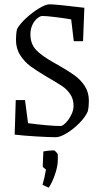

<svg xmlns="http://www.w3.org/2000/svg" viewBox="-20 -627 468 890"><path d="M48 -3 53 -163H96L110 -56Q210 -43 261 -43Q270 -43 284.5 -57.5Q299 -72 310 -94Q321 -116 321 -136Q321 -168 305.5 -190.5Q290 -213 269.5 -227Q249 -241 197 -271Q148 -300 120.5 -320.5Q93 -341 73.5 -371.5Q54 -402 54 -443Q54 -471 59 -492Q71 -515 100 -542Q129 -569 160.5 -588Q192 -607 209 -607Q240 -607 371 -591L365 -436H322L310 -537Q283 -542 239 -547.5Q195 -553 176 -553Q167 -553 153.5 -542.5Q140 -532 130.5 -512.5Q121 -493 121 -468Q121 -424 147 -396Q173 -368 234 -334L252 -324Q299 -297 326.5 -277Q354 -257 373 -228Q392 -199 392 -159Q392 -133 387 -111Q376 -85 348.5 -57Q321 -29 290 -10Q259 9 239 9Q208 9 149 5.5Q90 2 48 -3ZM177 230Q187 197 193 159Q190 156 184 151.5Q178 147 178 145L181 75Q206 70 230 70Q233 70 240.5 78Q248 86 248 90V113Q248 143 235.5 180Q223 217 206 243Z"/></svg>

Font: Grenze Light
Style: Regular
Weight: 300
Designer: Renata Polastri
Foundry: Omnibus-Type
Version: Version 1.002; ttfautohint (v1.8)